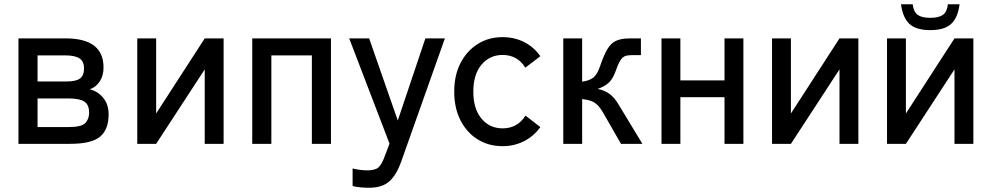

<svg xmlns="http://www.w3.org/2000/svg" viewBox="-20 -678 4676 905"><path d="M67 0V-497H290Q468 -497 468 -360Q468 -321 450 -294Q432 -267 403 -257Q441 -248 466.5 -217Q492 -186 492 -139Q492 -68 452 -34Q412 0 310 0ZM157 -79H302Q363 -79 381.5 -97.5Q400 -116 400 -147Q400 -185 377 -199.5Q354 -214 302 -214H157ZM157 -294H294Q338 -294 357 -308Q376 -322 376 -356Q376 -389 354.5 -403Q333 -417 285 -417H157Z M627 0V-497H716V-143L945 -497H1034V0H945V-351L716 0Z M1169 0V-497H1540V0H1450V-417H1259V0Z M1719 207Q1676 207 1642 199V116Q1657 120 1675.5 122.5Q1694 125 1711 125Q1749 125 1764.5 110.5Q1780 96 1794 57L1816 -1L1626 -497H1720L1855 -110L1985 -497H2077L1871 84Q1849 146 1815.5 176.5Q1782 207 1719 207Z M2349 11Q2283 11 2231.5 -21Q2180 -53 2150.5 -111Q2121 -169 2121 -246Q2121 -323 2150.5 -380.5Q2180 -438 2231.5 -470.5Q2283 -503 2349 -503Q2404 -503 2450 -480Q2496 -457 2527 -413L2456 -359Q2419 -419 2349 -419Q2288 -419 2249.5 -373Q2211 -327 2211 -246Q2211 -165 2249.5 -119Q2288 -73 2349 -73Q2419 -73 2457 -133L2527 -79Q2496 -36 2450 -12.5Q2404 11 2349 11Z M2635 0V-497H2724V-293Q2759 -298 2777 -312.5Q2795 -327 2808 -365Q2826 -418 2843 -446.5Q2860 -475 2884.5 -486Q2909 -497 2948 -497H3001V-418H2955Q2937 -418 2925 -413Q2913 -408 2903 -391.5Q2893 -375 2880 -338Q2867 -303 2847 -286Q2827 -269 2797 -259Q2828 -253 2851.5 -236.5Q2875 -220 2894 -188Q2910 -162 2925 -137Q2940 -112 2959.5 -80Q2979 -48 3008 0H2907L2821 -150Q2802 -182 2782 -194.5Q2762 -207 2724 -211V0Z M3098 0V-497H3187V-299H3395V-497H3484V0H3395V-220H3187V0Z M3619 0V-497H3708V-143L3937 -497H4026V0H3937V-351L3708 0Z M4161 0V-497H4250V-143L4479 -497H4568V0H4479V-351L4250 0ZM4365 -536Q4298 -536 4266.5 -565.5Q4235 -595 4227 -658H4282Q4286 -622 4305.5 -608Q4325 -594 4365 -594Q4405 -594 4424.5 -608Q4444 -622 4448 -658H4503Q4495 -595 4463.5 -565.5Q4432 -536 4365 -536Z"/></svg>

Font: Zen Kaku Gothic Antique Medium
Style: Regular
Weight: 500
Designer: Yoshimichi Ohira
Foundry: Positype
Version: Version 1.002